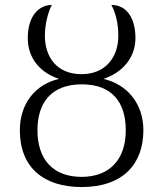

<svg xmlns="http://www.w3.org/2000/svg" viewBox="-20 -744 658 774"><path d="M309 10C475 10 558 -82 558 -219C558 -327 492 -404 397 -426C477 -452 526 -515 526 -590C526 -665 495 -724 429 -724C443 -698 457 -658 457 -600C457 -512 404 -445 309 -445C209 -445 161 -514 161 -600C161 -649 175 -698 189 -724C139 -724 92 -683 92 -590C92 -512 139 -452 218 -426C123 -404 60 -327 60 -219C60 -67 158 10 309 10ZM309 -31C194 -31 131 -101 131 -219C131 -329 186 -404 310 -404C434 -404 487 -329 487 -219C487 -98 419 -31 309 -31Z"/></svg>

Font: Noto Serif Light
Style: Regular
Weight: 300
Designer: Monotype Design Team
Foundry: Monotype Imaging Inc.
Version: Version 2.013